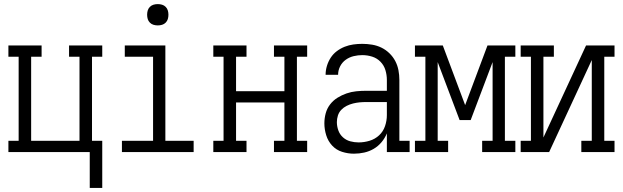

<svg xmlns="http://www.w3.org/2000/svg" viewBox="-20 -742 3040 937"><path d="M418 175V0H21V-55H71V-465H21V-520H183V-465H132V-55H368V-465H317V-520H479V-465H429V-55H479V175Z M575 0V-55H727V-465H589V-520H787V-55H925V0ZM750 -618Q739 -618 729 -621Q719 -624 711.5 -631.5Q704 -639 701 -649Q698 -659 698 -670Q698 -681 701 -691Q704 -701 711.5 -708.5Q719 -716 729 -719Q739 -722 750 -722Q761 -722 771 -719Q781 -716 788.5 -708.5Q796 -701 799 -691Q802 -681 802 -670Q802 -659 799 -649Q796 -639 788.5 -631.5Q781 -624 771 -621Q761 -618 750 -618Z M1021 0V-55H1071V-465H1021V-520H1183V-465H1132V-297H1368V-465H1317V-520H1479V-465H1429V-55H1479V0H1317V-55H1368V-242H1132V-55H1183V0Z M1707 8Q1678 8 1649.5 -1Q1621 -10 1601 -31.5Q1581 -53 1572 -82Q1563 -111 1563 -140Q1563 -165 1569.5 -189Q1576 -213 1591 -232.5Q1606 -252 1627 -265Q1648 -278 1671 -286Q1694 -294 1718.5 -296.5Q1743 -299 1768 -299H1868V-352Q1868 -376 1861 -399.5Q1854 -423 1837 -440.5Q1820 -458 1796.5 -465.5Q1773 -473 1748 -473Q1727 -473 1706 -468Q1685 -463 1667.5 -450.5Q1650 -438 1640 -418.5Q1630 -399 1630 -377H1569Q1569 -399 1575.5 -420.5Q1582 -442 1594 -460.5Q1606 -479 1624 -492.5Q1642 -506 1662.5 -514Q1683 -522 1704.5 -525Q1726 -528 1748 -528Q1772 -528 1796 -524Q1820 -520 1841.5 -509.5Q1863 -499 1880.5 -482Q1898 -465 1909 -444Q1920 -423 1924.5 -399.5Q1929 -376 1929 -352V-55H1979V0H1868V-91Q1858 -67 1841.5 -47.5Q1825 -28 1803.5 -15.5Q1782 -3 1757.5 2.5Q1733 8 1707 8ZM1730 -47Q1757 -47 1783.5 -55Q1810 -63 1830 -81.5Q1850 -100 1859 -126.5Q1868 -153 1868 -180V-244H1768Q1751 -244 1735 -242.5Q1719 -241 1703 -237Q1687 -233 1672 -225.5Q1657 -218 1645.5 -206Q1634 -194 1629 -178Q1624 -162 1624 -146Q1624 -126 1631 -106Q1638 -86 1653.5 -72Q1669 -58 1689 -52.5Q1709 -47 1730 -47Z M2005 0V-55H2056V-465H2005V-520H2141L2250 -229L2359 -520H2495V-465H2444V-55H2495V0H2333V-55H2384V-439L2277 -156H2223L2116 -439V-55H2167V0Z M2521 0V-55H2571V-465H2521V-520H2683V-465H2632V-71L2840 -520H2979V-465H2929V-55H2979V0H2817V-55H2868V-449L2660 0Z"/></svg>

Font: Iosevka Curly Slab Light
Style: Regular
Weight: 300
Monospace: yes
Designer: Belleve Invis
Foundry: Belleve Invis
Version: Version 22.1.2; ttfautohint (v1.8.4)